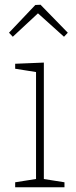

<svg xmlns="http://www.w3.org/2000/svg" viewBox="-20 -790 322 810"><path d="M34 -635 18 -652 129 -769 151 -770 266 -652 250 -635 131 -742H149ZM165 -28 157 -36 252 -21V0H44V-21L139 -36L132 -28V-493L139 -485L44 -500V-521L165 -526Z"/></svg>

Font: Bitter Thin ExtraLight
Style: Regular
Weight: 250
Version: Version 2.002